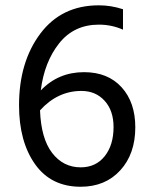

<svg xmlns="http://www.w3.org/2000/svg" viewBox="-20 -693 566 724"><path d="M284.2 -62Q218.3 -62 176.5 -116.5Q134.8 -170.9 130.9 -276.9Q197.3 -350.1 287.1 -350.1Q340.8 -350.1 374.5 -313Q408.2 -275.9 408.2 -213.9Q408.2 -146 374.8 -104Q341.3 -62 284.2 -62ZM443.8 -658.2Q397 -673.3 352.1 -672.9Q211.9 -672.9 131.8 -565.9Q51.8 -459 51.8 -295.9Q51.8 -159.2 112.1 -74Q172.4 11.2 284.2 11.2Q377 11.2 433.6 -50.8Q490.2 -112.8 490.2 -212.9Q490.2 -307.1 438.5 -364Q386.7 -420.9 296.9 -420.9Q199.7 -420.9 133.8 -352.1Q147 -459 202.9 -529.5Q258.8 -600.1 353 -600.1Q400.9 -600.1 443.8 -581.1Z"/></svg>

Font: FAU Chimera
Style: Regular
Weight: 400
Version: Version 1.002;hotconv 1.0.117;makeotfexe 2.5.65602